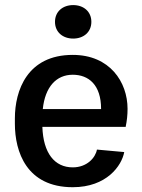

<svg xmlns="http://www.w3.org/2000/svg" viewBox="-20 -738 573 774"><path d="M275 -717.5C233.3 -717.5 201.7 -691.7 201.7 -650C201.7 -608.3 233.3 -582.5 275 -582.5C316.7 -582.5 348.3 -608.3 348.3 -650C348.3 -691.7 316.7 -717.5 275 -717.5ZM40 -239.2C40 -126.7 86.7 16.7 273.3 16.7C410 16.7 470.8 -70 480.8 -125L370.8 -135C365 -102.5 330.8 -63.3 273.3 -63.3C200 -63.3 154.2 -120.8 150.8 -226.7H486.7H487.5L486.7 -227.5C491.7 -250.8 494.2 -275 494.2 -299.2C494.2 -407.5 422.5 -516.7 273.3 -516.7C90 -516.7 40 -373.3 40 -260.8ZM152.5 -298.3C161.7 -387.5 206.7 -436.7 273.3 -436.7C337.5 -436.7 387.5 -395.8 387.5 -299.2V-298.3Z"/></svg>

Font: Boon SemiBold
Style: Regular
Weight: 600
Designer: Sungsit Sawaiwan
Foundry: FontUni
Version: Version 2.0